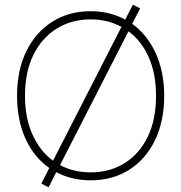

<svg xmlns="http://www.w3.org/2000/svg" viewBox="-20 -761 775 822"><path d="M368 11Q287 11 221 -24L188 41L157 25L191 -42Q126 -87 89.5 -166.5Q53 -246 53 -351Q53 -460 92.5 -541Q132 -622 203 -667.5Q274 -713 368 -713Q450 -713 516 -677L549 -741L580 -725L546 -659Q610 -613 646.5 -533.5Q683 -454 683 -351Q683 -242 643.5 -160.5Q604 -79 533 -34Q462 11 368 11ZM207 -73 500 -646Q441 -678 368 -678Q287 -678 223.5 -639Q160 -600 123.5 -527Q87 -454 87 -351Q87 -255 119.5 -184Q152 -113 207 -73ZM368 -23Q449 -23 512.5 -62Q576 -101 612 -174.5Q648 -248 648 -351Q648 -446 616.5 -516.5Q585 -587 530 -627L237 -54Q296 -23 368 -23Z"/></svg>

Font: Zen Kaku Gothic New Light
Style: Regular
Weight: 300
Designer: Yoshimichi Ohira
Foundry: Positype
Version: Version 1.002